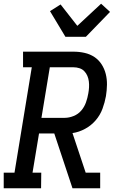

<svg xmlns="http://www.w3.org/2000/svg" viewBox="-28 -1013 648 1033"><path d="M-8 0V-84H50L143 -651H96V-735H368Q398 -735 427 -728.5Q456 -722 479.5 -706.5Q503 -691 518.5 -667Q534 -643 541 -615Q548 -587 547.5 -557Q547 -527 542 -496Q536 -462 523.5 -428Q511 -394 487 -366Q463 -338 430 -320Q397 -302 362 -297L433 -84H511V0H362L264 -295H182L147 -84H194L193 0ZM195 -379H320Q344 -379 368.5 -389Q393 -399 409.5 -418.5Q426 -438 434.5 -462Q443 -486 447 -510Q450 -526 451 -542.5Q452 -559 450 -575Q448 -591 442 -605Q436 -619 425.5 -630Q415 -641 399.5 -646Q384 -651 368 -651H240ZM324 -815 241 -953 298 -989 388 -874 516 -993 564 -949 434 -815Z"/></svg>

Font: Iosevka HT Medium Extended
Style: Italic
Weight: 500
Width: 7
Italic angle: -9°
Monospace: yes
Designer: Belleve Invis
Foundry: Belleve Invis
Version: Version 32.3.0; ttfautohint (v1.8.4)